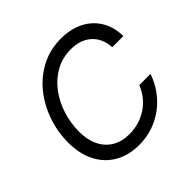

<svg xmlns="http://www.w3.org/2000/svg" viewBox="-187 -913 1100 1100"><g transform="rotate(-45 363.0 -363.5)"><path d="M340.8 10.7Q254.9 10.7 191.9 -25.9Q128.9 -62.5 95 -129.2Q61 -195.8 61 -285.6Q61 -372.6 88.9 -453.6Q116.7 -534.7 168.5 -598.9Q220.2 -663.1 292.7 -700.7Q365.2 -738.3 454.6 -738.3Q511.7 -738.3 559.3 -721.7Q606.9 -705.1 641.8 -673.3Q676.8 -641.6 696.3 -596.7Q715.8 -551.8 716.3 -495.1H626Q624 -533.7 610.4 -563.2Q596.7 -592.8 573.5 -613.3Q550.3 -633.8 519.3 -644.3Q488.3 -654.8 451.2 -654.8Q380.9 -654.8 325.2 -623.5Q269.5 -592.3 230.2 -539.6Q190.9 -486.8 170.2 -421.4Q149.4 -356 149.4 -287.1Q149.4 -220.2 173.1 -172.1Q196.8 -124 240.5 -98.4Q284.2 -72.8 344.2 -72.8Q383.3 -72.8 419.4 -83.3Q455.6 -93.8 486.8 -114Q518.1 -134.3 542.5 -163.8Q566.9 -193.4 582 -231.9H672.9Q653.8 -175.8 620.6 -131.1Q587.4 -86.4 543.2 -54.4Q499 -22.5 447.8 -5.9Q396.5 10.7 340.8 10.7Z"/></g></svg>

Font: Inter 24pt
Style: Italic
Weight: 400
Italic angle: -9.3988°
Designer: Rasmus Andersson
Foundry: rsms
Version: Version 4.001;git-66647c0bb